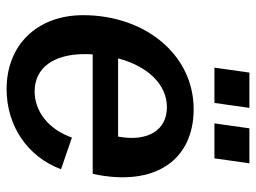

<svg xmlns="http://www.w3.org/2000/svg" viewBox="-117 -645 776 582"><g transform="rotate(90 271.0 -354.0)"><path d="M250 14C361 14 455 -49 493 -151L397 -184C372 -113 318 -71 257 -71C186 -71 144 -128 144 -223C144 -231 144 -238 145 -247H507C548 -436 465 -553 311 -553C146 -553 26 -406 26 -218C26 -78 117 14 250 14ZM354 -616H460L475 -722H369ZM185 -616H292L307 -722H200ZM157 -324C180 -412 235 -472 305 -472C373 -472 411 -416 394 -324Z"/></g></svg>

Font: Ronzino Medium
Style: Italic
Weight: 500
Italic angle: -7.99998°
Designer: Nunzio Mazzaferro
Foundry: Collletttivo
Version: Version 1.000;Glyphs 3.3 (3337)